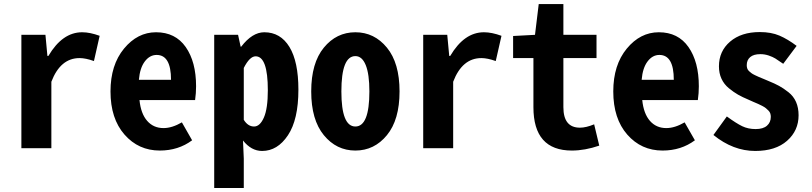

<svg xmlns="http://www.w3.org/2000/svg" viewBox="-20 -734 4020 951"><path d="M85.9 0V-561.5H205.1L214.8 -457H219.7Q289.1 -574.2 386.7 -574.2Q425.8 -574.2 473.6 -556.6L445.3 -431.6Q404.3 -446.3 374 -446.3Q279.3 -446.3 234.4 -329.1V0Z M771.5 11.7Q666 11.7 596.7 -67.4Q527.3 -146.5 527.3 -281.2Q527.3 -412.1 594.2 -493.2Q661.1 -574.2 752.9 -574.2Q848.6 -574.2 899.9 -501Q951.2 -427.7 951.2 -306.6Q951.2 -272.5 946.3 -238.3H670.9Q677.7 -170.9 709 -135.3Q740.2 -99.6 790 -99.6Q832 -99.6 880.9 -127.9L931.6 -39.1Q863.3 11.7 771.5 11.7ZM668 -338.9H827.1Q827.1 -461.9 755.9 -461.9Q721.7 -461.9 697.3 -429.7Q672.9 -397.5 668 -338.9Z M1041 197.3V-561.5H1159.2L1171.9 -502.9H1174.8Q1229.5 -574.2 1289.1 -574.2Q1369.1 -574.2 1413.6 -501.5Q1458 -428.7 1458 -290Q1458 -141.6 1406.2 -64Q1354.5 13.7 1278.3 13.7Q1224.6 13.7 1183.6 -38.1L1187.5 51.8V197.3ZM1238.3 -107.4Q1267.6 -107.4 1287.1 -151.9Q1306.6 -196.3 1306.6 -287.1Q1306.6 -455.1 1246.1 -455.1Q1216.8 -455.1 1187.5 -397.5V-140.6Q1208 -107.4 1238.3 -107.4Z M1896.5 -64.5Q1834 11.7 1740.2 11.7Q1646.5 11.7 1584 -64.5Q1521.5 -140.6 1521.5 -281.2Q1521.5 -421.9 1584 -498Q1646.5 -574.2 1740.2 -574.2Q1834 -574.2 1896.5 -498Q1959 -421.9 1959 -281.2Q1959 -140.6 1896.5 -64.5ZM1809.6 -281.2Q1809.6 -367.2 1791.5 -411.6Q1773.4 -456.1 1740.2 -456.1Q1670.9 -456.1 1670.9 -281.2Q1670.9 -107.4 1740.2 -107.4Q1809.6 -107.4 1809.6 -281.2Z M2076.2 0V-561.5H2195.3L2205.1 -457H2210Q2279.3 -574.2 2377 -574.2Q2416 -574.2 2463.9 -556.6L2435.5 -431.6Q2394.5 -446.3 2364.3 -446.3Q2269.5 -446.3 2224.6 -329.1V0Z M2812.5 11.7Q2622.1 11.7 2622.1 -203.1V-446.3H2521.5V-555.7L2629.9 -561.5L2648.4 -713.9H2770.5V-561.5H2934.6V-446.3H2770.5V-203.1Q2770.5 -101.6 2852.5 -101.6Q2882.8 -101.6 2922.9 -118.2L2948.2 -12.7Q2877 11.7 2812.5 11.7Z M3261.7 11.7Q3156.2 11.7 3086.9 -67.4Q3017.6 -146.5 3017.6 -281.2Q3017.6 -412.1 3084.5 -493.2Q3151.4 -574.2 3243.2 -574.2Q3338.9 -574.2 3390.1 -501Q3441.4 -427.7 3441.4 -306.6Q3441.4 -272.5 3436.5 -238.3H3161.1Q3168 -170.9 3199.2 -135.3Q3230.5 -99.6 3280.3 -99.6Q3322.3 -99.6 3371.1 -127.9L3421.9 -39.1Q3353.5 11.7 3261.7 11.7ZM3158.2 -338.9H3317.4Q3317.4 -461.9 3246.1 -461.9Q3211.9 -461.9 3187.5 -429.7Q3163.1 -397.5 3158.2 -338.9Z M3720.7 13.7Q3611.3 13.7 3513.7 -65.4L3580.1 -157.2Q3627 -123 3656.2 -108.9Q3685.5 -94.7 3722.7 -94.7Q3759.8 -94.7 3778.8 -111.3Q3797.9 -127.9 3797.9 -155.3Q3797.9 -164.1 3795.4 -171.9Q3793 -179.7 3786.1 -186.5Q3779.3 -193.4 3773.4 -198.2Q3767.6 -203.1 3755.4 -209.5Q3743.2 -215.8 3735.4 -219.2Q3727.5 -222.7 3711.4 -229.5Q3695.3 -236.3 3687.5 -240.2Q3657.2 -252.9 3635.7 -265.1Q3614.3 -277.3 3590.3 -296.9Q3566.4 -316.4 3553.7 -343.8Q3541 -371.1 3541 -405.3Q3541 -480.5 3596.2 -527.8Q3651.4 -575.2 3743.2 -575.2Q3799.8 -575.2 3840.8 -557.6Q3881.8 -540 3925.8 -506.8L3859.4 -418Q3833 -436.5 3820.3 -444.3Q3807.6 -452.1 3787.6 -459Q3767.6 -465.8 3746.1 -465.8Q3712.9 -465.8 3695.8 -451.2Q3678.7 -436.5 3678.7 -411.1Q3678.7 -402.3 3681.2 -395Q3683.6 -387.7 3689.9 -381.8Q3696.3 -376 3702.1 -371.6Q3708 -367.2 3719.2 -361.8Q3730.5 -356.4 3738.3 -353Q3746.1 -349.6 3761.7 -343.3Q3777.3 -336.9 3786.1 -333Q3817.4 -320.3 3838.9 -308.6Q3860.4 -296.9 3885.3 -277.3Q3910.2 -257.8 3922.9 -229Q3935.5 -200.2 3935.5 -163.1Q3935.5 -86.9 3878.4 -36.6Q3821.3 13.7 3720.7 13.7Z"/></svg>

Font: Gen Shin Gothic Monospace Bold
Style: Bold
Weight: 700
Designer: [Source Han Sans]
Ryoko NISHIZUKA  (kana & ideographs); Paul D. Hunt (Latin, Greek & Cyrillic); Wenlong ZHANG  (bopomofo
Version: Version 1.002.20150607